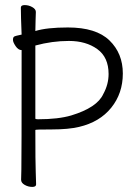

<svg xmlns="http://www.w3.org/2000/svg" viewBox="-20 -725 540 755"><path d="M107 10Q91 10 77 2Q63 -6 63 -18Q63 -30 64 -59.5Q65 -89 65 -528Q52 -528 41.5 -543.5Q31 -559 31 -568Q31 -578 35.5 -581Q40 -584 65 -589Q62 -662 62 -695Q62 -705 77 -705Q93 -705 107 -697Q121 -689 121 -678Q121 -667 120 -647.5Q119 -628 119 -603Q164 -617 247 -617Q358 -617 410.5 -566Q463 -515 463 -436Q463 -358 417.5 -301.5Q372 -245 291 -226Q249 -216 184 -216Q119 -216 119 -214Q119 -82 120.5 -49.5Q122 -17 122 0Q122 10 107 10ZM129 -256Q209 -256 260 -271Q362 -302 386 -355Q407 -393 407 -434Q407 -500 362.5 -532Q318 -564 251 -564Q185 -564 119 -546V-259Q119 -256 129 -256Z"/></svg>

Font: LXGW WenKai Mono TC Light
Style: Regular
Weight: 300
Designer: LXGW / Fontworks Inc.
Foundry: LXGW / Fontworks Inc.
Version: Version 1.330